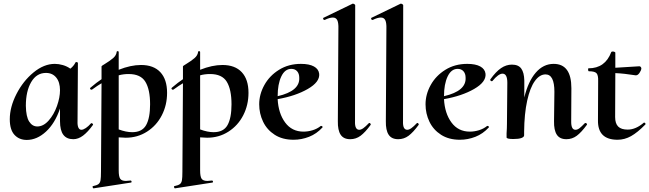

<svg xmlns="http://www.w3.org/2000/svg" viewBox="-20 -745 3517 1040"><path d="M476 -78Q479 -78 482 -74.5Q485 -71 484 -69Q456 -30 430 -10.5Q404 9 377 9Q341 9 323 -15Q305 -39 305 -89V-157Q278 -77 229 -32Q180 13 125 13Q84 13 58.5 -14.5Q33 -42 33 -99Q33 -165 69 -235.5Q105 -306 161.5 -352.5Q218 -399 277 -399Q298 -399 320.5 -392.5Q343 -386 361 -373Q380 -388 389 -407Q391 -409 393 -409Q396 -409 399.5 -407Q403 -405 402 -404L400 -89Q399 -66 404.5 -54Q410 -42 421 -42Q431 -42 445 -51.5Q459 -61 473 -77Q474 -78 476 -78ZM305 -256Q305 -300 284.5 -325Q264 -350 229 -350Q178 -350 149 -300.5Q120 -251 120 -172Q121 -113 138 -86.5Q155 -60 182 -60Q215 -60 243.5 -92Q272 -124 288.5 -170.5Q305 -217 305 -256Z M623 -1V178Q623 211 631 223Q639 235 662 235Q668 235 686 233Q691 232 692.5 237.5Q694 243 689 244L488 275Q484 276 482 270Q480 264 484 263Q504 259 513 252.5Q522 246 524.5 231.5Q527 217 527 185L530 -294Q509 -282 479 -260Q478 -259 475 -259Q471 -259 468.5 -263Q466 -267 470 -270Q504 -299 530 -316V-386Q530 -388 547 -398Q575 -415 592.5 -430Q610 -445 612 -464Q612 -468 617 -468Q623 -468 623 -462V-367Q688 -393 744 -393Q812 -393 848.5 -354Q885 -315 885 -242Q885 -176 856.5 -120.5Q828 -65 776.5 -32Q725 1 661 1Q651 1 623 -1ZM623 -337V-44Q663 -29 696 -29Q750 -29 771.5 -67.5Q793 -106 793 -180Q793 -260 767.5 -302Q742 -344 677 -344Q648 -344 623 -337Z M1064 -1V178Q1064 211 1072 223Q1080 235 1103 235Q1109 235 1127 233Q1132 232 1133.5 237.5Q1135 243 1130 244L929 275Q925 276 923 270Q921 264 925 263Q945 259 954 252.5Q963 246 965.5 231.5Q968 217 968 185L971 -294Q950 -282 920 -260Q919 -259 916 -259Q912 -259 909.5 -263Q907 -267 911 -270Q945 -299 971 -316V-386Q971 -388 988 -398Q1016 -415 1033.5 -430Q1051 -445 1053 -464Q1053 -468 1058 -468Q1064 -468 1064 -462V-367Q1129 -393 1185 -393Q1253 -393 1289.5 -354Q1326 -315 1326 -242Q1326 -176 1297.5 -120.5Q1269 -65 1217.5 -32Q1166 1 1102 1Q1092 1 1064 -1ZM1064 -337V-44Q1104 -29 1137 -29Q1191 -29 1212.5 -67.5Q1234 -106 1234 -180Q1234 -260 1208.5 -302Q1183 -344 1118 -344Q1089 -344 1064 -337Z M1720 -63Q1723 -63 1726 -60Q1729 -57 1727 -55Q1695 -20 1654 -4Q1613 12 1570 12Q1510 12 1468 -15Q1426 -42 1405 -86Q1384 -130 1384 -180Q1384 -234 1412 -284.5Q1440 -335 1491.5 -367Q1543 -399 1610 -399Q1655 -399 1680.5 -385Q1706 -371 1709 -345Q1713 -301 1647 -263Q1581 -225 1484 -208Q1488 -131 1524.5 -81.5Q1561 -32 1624 -32Q1648 -32 1673 -39.5Q1698 -47 1718 -63ZM1484 -224Q1605 -252 1601 -324Q1601 -346 1589.5 -359Q1578 -372 1558 -372Q1523 -372 1503.5 -330.5Q1484 -289 1484 -224Z M1810 -89 1813 -589Q1814 -621 1807 -635.5Q1800 -650 1783 -650Q1765 -650 1739 -637H1737Q1732 -637 1730.5 -642.5Q1729 -648 1733 -649L1890 -725H1892Q1896 -725 1900 -722Q1904 -719 1904 -717L1903 -89Q1901 -42 1926 -42Q1936 -42 1948.5 -51Q1961 -60 1977 -77Q1979 -79 1981 -79Q1984 -79 1986.5 -75.5Q1989 -72 1988 -69Q1958 -28 1933 -9.5Q1908 9 1877 9Q1841 9 1825 -15.5Q1809 -40 1810 -89Z M2070 -89 2073 -589Q2074 -621 2067 -635.5Q2060 -650 2043 -650Q2025 -650 1999 -637H1997Q1992 -637 1990.5 -642.5Q1989 -648 1993 -649L2150 -725H2152Q2156 -725 2160 -722Q2164 -719 2164 -717L2163 -89Q2161 -42 2186 -42Q2196 -42 2208.5 -51Q2221 -60 2237 -77Q2239 -79 2241 -79Q2244 -79 2246.5 -75.5Q2249 -72 2248 -69Q2218 -28 2193 -9.5Q2168 9 2137 9Q2101 9 2085 -15.5Q2069 -40 2070 -89Z M2621 -63Q2624 -63 2627 -60Q2630 -57 2628 -55Q2596 -20 2555 -4Q2514 12 2471 12Q2411 12 2369 -15Q2327 -42 2306 -86Q2285 -130 2285 -180Q2285 -234 2313 -284.5Q2341 -335 2392.5 -367Q2444 -399 2511 -399Q2556 -399 2581.5 -385Q2607 -371 2610 -345Q2614 -301 2548 -263Q2482 -225 2385 -208Q2389 -131 2425.5 -81.5Q2462 -32 2525 -32Q2549 -32 2574 -39.5Q2599 -47 2619 -63ZM2385 -224Q2506 -252 2502 -324Q2502 -346 2490.5 -359Q2479 -372 2459 -372Q2424 -372 2404.5 -330.5Q2385 -289 2385 -224Z M3151 -79Q3155 -79 3158 -75.5Q3161 -72 3159 -69Q3129 -28 3104 -9.5Q3079 9 3048 9Q3012 9 2996 -15.5Q2980 -40 2981 -89L2983 -248Q2983 -342 2935 -342Q2903 -342 2877 -306Q2851 -270 2835.5 -199.5Q2820 -129 2819 -32V-12Q2819 -3 2804.5 2.5Q2790 8 2761 8Q2726 8 2724 0V-23Q2726 -51 2726 -74L2728 -297Q2728 -346 2702 -346Q2680 -346 2647 -306Q2646 -305 2644 -305Q2640 -305 2637 -308.5Q2634 -312 2636 -315Q2666 -357 2694 -376Q2722 -395 2753 -395Q2788 -395 2803.5 -373.5Q2819 -352 2820 -309V-217Q2841 -304 2882 -351.5Q2923 -399 2979 -399Q3075 -399 3075 -267L3074 -89Q3073 -42 3097 -42Q3108 -42 3119.5 -51Q3131 -60 3147 -77Z M3469 -81Q3472 -81 3475 -77.5Q3478 -74 3476 -71Q3433 -27 3398 -7.5Q3363 12 3325 12Q3217 12 3219 -94L3220 -306Q3221 -338 3211 -348.5Q3201 -359 3170 -359Q3166 -359 3165.5 -367Q3165 -375 3168 -375Q3258 -375 3291 -463Q3293 -466 3299 -466Q3304 -466 3308.5 -464Q3313 -462 3313 -460V-378Q3354 -380 3443 -386Q3448 -386 3451 -382Q3454 -378 3454 -374Q3453 -363 3443.5 -349.5Q3434 -336 3423 -337Q3360 -347 3313 -349L3312 -111Q3312 -76 3328.5 -59.5Q3345 -43 3380 -43Q3424 -43 3468 -81Z"/></svg>

Font: Cormorant Upright
Style: Bold
Weight: 700
Designer: Christian Thalmann (Catharsis Fonts)
Foundry: Catharsis Fonts
Version: Version 3.302